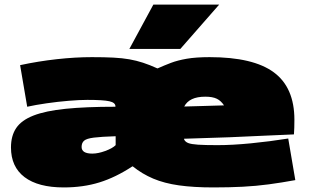

<svg xmlns="http://www.w3.org/2000/svg" viewBox="-20 -810 1352 840"><path d="M259 10Q147 10 87.5 -35Q28 -80 28 -165Q28 -216 51 -250Q74 -284 126.5 -304.5Q179 -325 267 -334Q355 -343 485 -343V-345Q485 -361 458.5 -367Q432 -373 362 -373Q328 -373 280 -369Q232 -365 183.5 -358Q135 -351 99 -343L68 -525Q147 -542 228 -551Q309 -560 382 -560Q436 -560 475.5 -558Q515 -556 546 -550.5Q577 -545 606 -535.5Q635 -526 668 -511H670Q699 -524 728 -535Q757 -546 797 -553Q837 -560 897 -560Q1088 -560 1178 -493.5Q1268 -427 1268 -286Q1268 -267 1267.5 -251Q1267 -235 1266 -222Q1209 -220 1140 -216.5Q1071 -213 984 -209.5Q897 -206 785 -203Q785 -201 786 -199Q791 -189 804 -184Q817 -179 846.5 -177Q876 -175 932 -175Q996 -175 1078 -183Q1160 -191 1241 -204L1272 -22Q1212 -11 1156 -3.5Q1100 4 1041.5 7Q983 10 914 10Q827 10 763 1Q699 -8 650.5 -28.5Q602 -49 561 -82H559Q486 -34 415 -12Q344 10 259 10ZM786 -344Q818 -345 858.5 -346Q899 -347 960 -349Q947 -369 928.5 -378Q910 -387 878 -387Q808 -387 786 -344ZM384 -138Q409 -138 440.5 -149.5Q472 -161 486 -175V-214Q423 -212 391 -208Q359 -204 348 -194.5Q337 -185 337 -167Q337 -138 384 -138ZM546 -596 651 -790H939L769 -596Z"/></svg>

Font: Georama ExtraExtended Black
Style: Regular
Weight: 900
Width: 8
Designer: Jean-Baptiste Levee
Foundry: Production Type
Version: Version 1.000